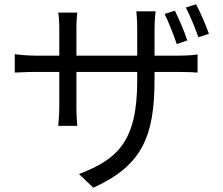

<svg xmlns="http://www.w3.org/2000/svg" viewBox="-20 -813 1040 897"><path d="M855 -624C842 -665 815 -727 797 -763L749 -748C768 -710 791 -650 806 -607ZM702 -553V-678C702 -717 706 -750 707 -760H617C618 -750 621 -717 621 -678V-553H337V-682C337 -716 340 -745 341 -754H252C254 -745 257 -714 257 -681V-553H149C107 -553 58 -558 49 -560V-474C60 -474 105 -477 149 -477H257V-315C257 -277 253 -234 252 -225H341C340 -234 337 -278 337 -315V-477H621V-435C621 -155 531 -69 349 0L416 64C644 -39 702 -176 702 -442V-477H812C856 -477 892 -475 903 -474V-559C889 -556 856 -553 811 -553ZM848 -778C868 -741 891 -683 907 -639L956 -655C942 -696 915 -757 896 -793Z"/></svg>

Font: Noto Sans Mono CJK JP Regular
Style: Regular
Weight: 400
Designer: Ryoko NISHIZUKA (kana & ideographs); Paul D. Hunt (Latin, Greek & Cyrillic); Wenlong ZHANG (bopomofo); Sandoll Communica
Foundry: Adobe Systems Incorporated
Version: Version 1.004;PS 1.004;hotconv 1.0.82;makeotf.lib2.5.63406